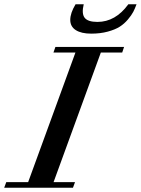

<svg xmlns="http://www.w3.org/2000/svg" viewBox="-71 -884 663 904"><path d="M358.4 -725.6Q312 -725.6 285.9 -742.2Q259.8 -758.8 259.8 -790.5Q259.8 -822.3 284.7 -863.8H323.2Q312.5 -819.8 327.6 -800.3Q342.8 -780.8 387.7 -780.8Q472.7 -780.8 533.2 -863.8H571.8Q564.5 -843.8 556.4 -828.1Q548.3 -812.5 531.2 -792.2Q514.2 -772 492.7 -758.3Q471.2 -744.6 436.3 -735.1Q401.4 -725.6 358.4 -725.6ZM-51.3 0 -41.5 -26.4H61.5L284.2 -636.7H180.7L189.9 -663.1H513.2L504.4 -636.7H403.8L181.2 -26.4H282.2L272.5 0Z"/></svg>

Font: Elstob 18pt SemiBold
Style: Italic
Weight: 600
Italic angle: -20°
Designer: Peter S. Baker
Version: Version 1.015